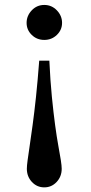

<svg xmlns="http://www.w3.org/2000/svg" viewBox="-20 -728 379 796"><path d="M142.6 -476.6H184.6Q188.5 -392.6 195.1 -326.2Q201.7 -259.8 208.5 -209.5Q215.3 -159.2 221.9 -123.3Q228.5 -87.4 232.2 -64Q235.8 -40.5 235.8 -28.3Q235.8 3.9 214.8 26.4Q193.8 48.8 163.6 48.8Q133.3 48.8 112.3 26.4Q91.3 3.9 91.3 -28.3Q91.3 -40.5 94.5 -64Q97.7 -87.4 103 -123.3Q108.4 -159.2 115.2 -209.5Q122.1 -259.8 129.2 -326.2Q136.2 -392.6 142.6 -476.6ZM163.6 -707.5Q194.3 -707.5 215.8 -685.1Q237.3 -662.6 237.3 -633.3Q237.3 -604 215.8 -583.3Q194.3 -562.5 163.6 -562.5Q132.8 -562.5 111.6 -583.3Q90.3 -604 90.3 -633.3Q90.3 -662.6 111.6 -685.1Q132.8 -707.5 163.6 -707.5Z"/></svg>

Font: Gelasio Medium
Style: Regular
Weight: 500
Designer: Eben Sorkin
Foundry: Eben Sorkin
Version: Version 1.008